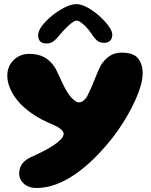

<svg xmlns="http://www.w3.org/2000/svg" viewBox="-20 -700 734 932"><path d="M157.5 212.5Q119.5 212.5 96.2 192Q73 171.5 73 142Q73 111.5 91.5 90.2Q110 69 145 56.5Q167 46 192.2 33Q217.5 20 239.5 5.5Q261.5 -9 275.2 -23.2Q289 -37.5 289 -51Q289 -62 273 -74.8Q257 -87.5 216 -104Q183.5 -118 153.8 -136.5Q124 -155 98.8 -177.2Q73.5 -199.5 55 -225Q36.5 -250.5 26 -278Q15.5 -305.5 15.5 -334Q15.5 -363 29.2 -386.8Q43 -410.5 67 -424.5Q91 -438.5 122 -438.5Q166.5 -438.5 197 -421.2Q227.5 -404 250.5 -366Q269.5 -326.5 285.2 -292.5Q301 -258.5 319 -235Q329.5 -221.5 341.8 -212.2Q354 -203 363 -203Q377 -203 389 -214.8Q401 -226.5 407.5 -242Q423 -272 438.2 -311.5Q453.5 -351 469.5 -383Q486 -409.5 510.5 -427Q535 -444.5 570.5 -444.5Q627.5 -444.5 650 -416.8Q672.5 -389 672.5 -343.5Q672.5 -316 662.8 -282.8Q653 -249.5 636.5 -213Q620 -176.5 599.5 -141Q579 -105.5 556.8 -73.2Q534.5 -41 514 -16Q476.5 30 434.5 71.2Q392.5 112.5 347 144.2Q301.5 176 253.8 194.2Q206 212.5 157.5 212.5ZM205.5 -489Q165 -489 165 -529.5Q165 -549.5 184.2 -575Q203.5 -600.5 233.2 -624.5Q263 -648.5 294.8 -664.2Q326.5 -680 351.5 -680Q374 -680 403.8 -664Q433.5 -648 461 -623.5Q488.5 -599 506.8 -574.2Q525 -549.5 525 -531.5Q525 -513 514.5 -502.5Q504 -492 486.5 -492Q463.5 -492 449.8 -504.5Q436 -517 422 -539Q413.5 -552.5 400.2 -566.8Q387 -581 373.8 -590.5Q360.5 -600 351 -600Q343 -600 328.8 -589.2Q314.5 -578.5 299.5 -563.2Q284.5 -548 273 -534Q256.5 -513.5 242 -501.2Q227.5 -489 205.5 -489Z"/></svg>

Font: Gluten Thin
Style: Bold
Weight: 700
Version: Version 1.300